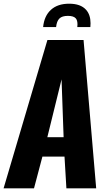

<svg xmlns="http://www.w3.org/2000/svg" viewBox="-23 -1028 590 1048"><path d="M212.4 -880.4Q218.3 -940.9 254.9 -974.4Q291.5 -1007.8 354.5 -1007.8Q417 -1007.8 446.8 -974.6Q471.2 -947.3 471.2 -900.9Q471.2 -891.1 470.2 -880.4H398.9Q399.9 -887.7 399.9 -894.5Q399.9 -916.5 391.1 -927.2Q379.4 -941.4 347.7 -941.4Q315.9 -941.4 301.3 -927Q286.6 -912.6 283.2 -880.4ZM235.4 -279.3H324.2L313 -594.7ZM-3.4 0 235.8 -809.6H433.1L502 0H339.4L329.1 -173.3H208.5L162.6 0Z"/></svg>

Font: Oswald
Style: Bold
Weight: 700
Designer: Vernon Adams
Foundry: Vernon Adams
Version: 3.0; ttfautohint (v0.94.23-7a4d-dirty) -l 8 -r 50 -G 200 -x 